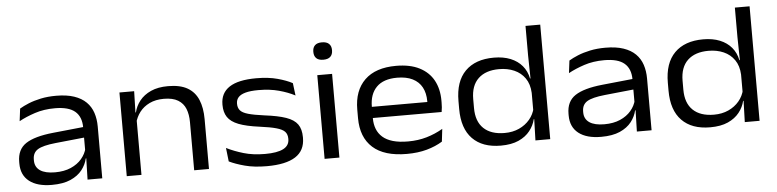

<svg xmlns="http://www.w3.org/2000/svg" viewBox="-43 -881 4469 1105"><g transform="rotate(-5 2191.5 -329.0)"><path d="M425.5 0 429 -131 426.5 -146.5V-280V-301.5Q426.5 -363 389.8 -394.2Q353 -425.5 274 -425.5Q209.5 -425.5 157.5 -408.2Q105.5 -391 65.5 -369L74.5 -441Q96 -454 127 -466.8Q158 -479.5 198 -488Q238 -496.5 286.5 -496.5Q348 -496.5 390.8 -482Q433.5 -467.5 460 -441.2Q486.5 -415 498.5 -378.8Q510.5 -342.5 510.5 -299V0ZM218.5 12.5Q134.5 12.5 88.5 -23.5Q42.5 -59.5 42.5 -126.5V-136Q42.5 -207.5 93 -241Q143.5 -274.5 251 -285.5L436.5 -304.5L439.5 -244L259.5 -225.5Q187 -218 157.2 -199.8Q127.5 -181.5 127.5 -142.5V-136.5Q127.5 -98.5 157 -78.2Q186.5 -58 243 -58Q296 -58 334.8 -75Q373.5 -92 397.5 -120.2Q421.5 -148.5 429.5 -182.5L442.5 -122.5H426Q418 -87 394 -56.2Q370 -25.5 327.2 -6.5Q284.5 12.5 218.5 12.5Z M1041.5 0V-278.5Q1041.5 -322.5 1028.5 -355.2Q1015.5 -388 985 -406.5Q954.5 -425 903 -425Q855.5 -425 820.2 -408Q785 -391 763.2 -362.5Q741.5 -334 733 -298.5L719 -361H736.5Q745 -397.5 769.2 -428Q793.5 -458.5 834.2 -477Q875 -495.5 933.5 -495.5Q1003.5 -495.5 1045.8 -471Q1088 -446.5 1107.5 -400Q1127 -353.5 1127 -288V0ZM652 0V-483.5H737L733.5 -353L737 -345V0Z M1461 13Q1387.5 13 1333.5 -1.5Q1279.5 -16 1244 -33.5L1235 -112Q1279 -90 1333.2 -74Q1387.5 -58 1457 -58Q1526.5 -58 1561.8 -76Q1597 -94 1597 -131.5V-134Q1597 -159.5 1583 -174.5Q1569 -189.5 1534.5 -199.2Q1500 -209 1438.5 -217Q1362 -227 1318 -244.2Q1274 -261.5 1255.2 -289.8Q1236.5 -318 1236.5 -360V-363Q1236.5 -429 1287.8 -462.8Q1339 -496.5 1443 -496.5Q1513.5 -496.5 1565.8 -482.2Q1618 -468 1651 -450L1660 -378Q1620.5 -399 1568 -413.2Q1515.5 -427.5 1450.5 -427.5Q1403 -427.5 1374.5 -419.5Q1346 -411.5 1333.2 -396.8Q1320.5 -382 1320.5 -361.5V-359.5Q1320.5 -336.5 1333 -321.5Q1345.5 -306.5 1378.5 -297Q1411.5 -287.5 1472 -279.5Q1549.5 -270 1595.5 -254Q1641.5 -238 1661.5 -210Q1681.5 -182 1681.5 -135V-131Q1681.5 -58 1626 -22.5Q1570.5 13 1461 13Z M1795 0V-483.5H1880.5V0ZM1837.5 -569Q1810.5 -569 1797.2 -582Q1784 -595 1784 -618.5V-620.5Q1784 -643.5 1797.2 -656.5Q1810.5 -669.5 1837.5 -669.5Q1865 -669.5 1878.5 -656.5Q1892 -643.5 1892 -620.5V-618.5Q1892 -595 1878.5 -582Q1865 -569 1837.5 -569Z M2269.5 13Q2139 13 2073 -46.5Q2007 -106 2007 -216.5V-266Q2007 -376 2069.8 -436.8Q2132.5 -497.5 2251 -497.5Q2331.5 -497.5 2385.5 -470Q2439.5 -442.5 2466.8 -392.8Q2494 -343 2494 -275.5V-265Q2494 -251.5 2493 -237.2Q2492 -223 2489.5 -210H2410.5Q2411.5 -228 2412 -245.8Q2412.5 -263.5 2412.5 -279Q2412.5 -326 2394.5 -359.5Q2376.5 -393 2340.5 -411Q2304.5 -429 2251 -429Q2172 -429 2132 -388.5Q2092 -348 2092 -275.5V-248.5V-238.5V-207.5Q2092 -174 2102.8 -146.5Q2113.5 -119 2136.2 -99Q2159 -79 2195.2 -68.5Q2231.5 -58 2283 -58Q2340.5 -58 2390.2 -72.5Q2440 -87 2484.5 -113L2476 -40Q2436.5 -15.5 2385 -1.2Q2333.5 13 2269.5 13ZM2049 -210V-274.5H2472.5V-210Z M2812.5 12.5Q2706.5 12.5 2649 -46.5Q2591.5 -105.5 2591.5 -218.5V-264Q2591.5 -377.5 2650 -436.5Q2708.5 -495.5 2815.5 -495.5Q2870.5 -495.5 2911.8 -478.8Q2953 -462 2978.8 -431.2Q3004.5 -400.5 3013 -358H3041L3015.5 -274.5Q3013 -325.5 2989.5 -359.2Q2966 -393 2927.2 -410Q2888.5 -427 2840 -427Q2762.5 -427 2719.8 -386.5Q2677 -346 2677 -268V-216.5Q2677 -139 2719.5 -98.5Q2762 -58 2840.5 -58Q2887.5 -58 2924.5 -75Q2961.5 -92 2986 -121.2Q3010.5 -150.5 3018.5 -187L3040 -122.5H3014Q3005.5 -86.5 2981.2 -55.8Q2957 -25 2915.5 -6.2Q2874 12.5 2812.5 12.5ZM3013 0 3017 -131.5 3015.5 -158V-329.5L3016 -348.5L3013.5 -490.5V-661.5H3098.5V0Z M3599 0 3602.5 -131 3600 -146.5V-280V-301.5Q3600 -363 3563.2 -394.2Q3526.5 -425.5 3447.5 -425.5Q3383 -425.5 3331 -408.2Q3279 -391 3239 -369L3248 -441Q3269.5 -454 3300.5 -466.8Q3331.5 -479.5 3371.5 -488Q3411.5 -496.5 3460 -496.5Q3521.5 -496.5 3564.2 -482Q3607 -467.5 3633.5 -441.2Q3660 -415 3672 -378.8Q3684 -342.5 3684 -299V0ZM3392 12.5Q3308 12.5 3262 -23.5Q3216 -59.5 3216 -126.5V-136Q3216 -207.5 3266.5 -241Q3317 -274.5 3424.5 -285.5L3610 -304.5L3613 -244L3433 -225.5Q3360.5 -218 3330.8 -199.8Q3301 -181.5 3301 -142.5V-136.5Q3301 -98.5 3330.5 -78.2Q3360 -58 3416.5 -58Q3469.5 -58 3508.2 -75Q3547 -92 3571 -120.2Q3595 -148.5 3603 -182.5L3616 -122.5H3599.5Q3591.5 -87 3567.5 -56.2Q3543.5 -25.5 3500.8 -6.5Q3458 12.5 3392 12.5Z M4022 12.5Q3916 12.5 3858.5 -46.5Q3801 -105.5 3801 -218.5V-264Q3801 -377.5 3859.5 -436.5Q3918 -495.5 4025 -495.5Q4080 -495.5 4121.2 -478.8Q4162.5 -462 4188.2 -431.2Q4214 -400.5 4222.5 -358H4250.5L4225 -274.5Q4222.5 -325.5 4199 -359.2Q4175.5 -393 4136.8 -410Q4098 -427 4049.5 -427Q3972 -427 3929.2 -386.5Q3886.5 -346 3886.5 -268V-216.5Q3886.5 -139 3929 -98.5Q3971.5 -58 4050 -58Q4097 -58 4134 -75Q4171 -92 4195.5 -121.2Q4220 -150.5 4228 -187L4249.5 -122.5H4223.5Q4215 -86.5 4190.8 -55.8Q4166.5 -25 4125 -6.2Q4083.5 12.5 4022 12.5ZM4222.5 0 4226.5 -131.5 4225 -158V-329.5L4225.5 -348.5L4223 -490.5V-661.5H4308V0Z"/></g></svg>

Font: Anek Gujarati SemiExpanded
Style: Regular
Weight: 400
Width: 6
Designer: Mrunmayee Ghaisas (Gujarati), Yesha Goshar (Latin)
Foundry: Ek Type
Version: Version 1.003